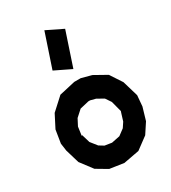

<svg xmlns="http://www.w3.org/2000/svg" viewBox="-222 -1050 1033 1161"><g transform="rotate(-30 294.5 -469.5)"><path d="M481.4 -509.3 535.6 -426.8 567.9 -317.4 561.5 -242.2 535.6 -154.3 488.8 -83 405.8 -21.5 296.4 -1 198.2 -15.6 121.6 -61 58.1 -145 29.3 -241.7 22 -293.9 36.6 -384.8 82.5 -474.1 167.5 -551.8 278.8 -577.1H323.2L394.5 -558.1ZM415 -221.2 430.7 -272 434.6 -283.7 415 -358.4 389.2 -396.5 343.3 -422.9 305.7 -432.6H293.5L231.4 -418L187 -377.9L163.1 -332L154.8 -272.5L159.2 -273.9L176.3 -216.8L211.9 -171.9L244.6 -151.9L293 -144.5L350.6 -156.2L392.6 -187.5ZM199.2 -702.1 278.3 -938 391.6 -882.8 313 -647Z"/></g></svg>

Font: Gap Sans
Style: Black
Weight: 400
Designer: Alexandre Liziard and Etienne Ozeray
Foundry: Interstices.io
Version: Version 1.6.1 - December 3. 2014